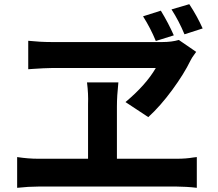

<svg xmlns="http://www.w3.org/2000/svg" viewBox="-20 -881 1040 918"><path d="M949 -745 862 -717Q836 -780 800 -836L885 -861Q922 -805 949 -745ZM811 -712 725 -685Q700 -746 664 -803L749 -830Q785 -771 811 -712ZM725 -556H234Q214 -556 186 -554.5Q158 -553 136.5 -551.5Q115 -550 115 -550V-686Q173 -680 224 -680H757Q801 -680 835 -690L918 -633Q913 -626 908 -619Q898 -606 891 -592Q860 -528 803.5 -451Q747 -374 689 -321L580 -393Q678 -475 725 -556ZM539 -122H826Q869 -122 904 -128Q913 -129 921 -130V17Q898 14 870.5 12.5Q843 11 826 11H163Q117 11 62 17V-130Q115 -122 163 -122H401V-372Q401 -378 401 -384Q403 -431 396 -487H546Q539 -422 539 -371Z"/></svg>

Font: Source Han Sans CN Bold
Style: Bold
Weight: 700
Designer: Ryoko NISHIZUKA 西塚涼子 (kana & ideographs); Paul D. Hunt (Latin, Greek & Cyrillic); Wenlong ZHANG 张文龙 (bopomofo); Sandoll 
Foundry: Adobe Systems Incorporated
Version: Version 1.00;May 30, 2023;FontCreator 11.5.0.2422 32-bit